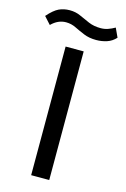

<svg xmlns="http://www.w3.org/2000/svg" viewBox="-213 -1004 698 1067"><g transform="rotate(15 136.0 -470.5)"><path d="M80 -740H184V0H80ZM234 -819Q193 -819 162 -832Q131 -845 104.5 -858Q78 -871 48 -871Q2 -871 -36 -833L-74 -875Q-39 -915 -11 -928Q17 -941 51 -941Q85 -941 113 -928Q141 -915 171.5 -902Q202 -889 241 -889Q263 -889 283 -896Q303 -903 322 -914L346 -862Q324 -838 295 -828.5Q266 -819 234 -819Z"/></g></svg>

Font: Readex Pro
Style: Regular
Weight: 400
Designer: Bonnie Shaver-Troup, Thomas Jockin
Foundry: Lexend
Version: Version 1.204; ttfautohint (v1.8.4.7-5d5b)